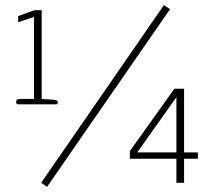

<svg xmlns="http://www.w3.org/2000/svg" viewBox="-20 -715 829 751"><path d="M141 0 621 -695 645 -679 164 16ZM43 -316Q43 -328 58 -328H113V-649L51 -628V-652L114 -675H143V-328L189 -325Q198 -324 202 -322Q206 -320 206 -314Q206 -307 200 -307H52Q43 -307 43 -316ZM670 -94H488V-124L662 -368H700V-119H754V-94H700V0H670ZM670 -119V-335L517 -119Z"/></svg>

Font: Maitree ExtraLight
Style: Regular
Weight: 275
Designer: CadsonDemak Team
Foundry: CadsonDemak
Version: Version 1.003